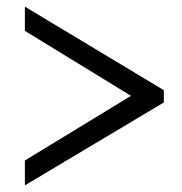

<svg xmlns="http://www.w3.org/2000/svg" viewBox="-20 -548 548 579"><path d="M474 -239 55 11V-64L375 -259L55 -455V-528L474 -276Z"/></svg>

Font: Raleway
Style: Regular
Weight: 400
Designer: Matt McInerney, Pablo Impallari, Rodrigo Fuenzalida
Foundry: Matt McInerney, Pablo Impallari, Rodrigo Fuenzalida
Version: Version 4.101;RELEASE